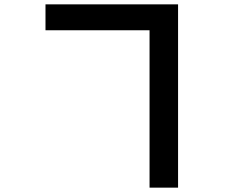

<svg xmlns="http://www.w3.org/2000/svg" viewBox="-20 -807 1040 882"><path d="M667 -668H189V-787H798V55H667Z"/></svg>

Font: Noto Sans Korean Bold
Style: Bold
Weight: 700
Designer: Ryoko NISHIZUKA  (kana & ideographs); Paul D. Hunt (Latin, Greek & Cyrillic); Wenlong ZHANG  (bopomofo); Sandoll Communi
Foundry: Adobe Systems Incorporated
Version: Version 1.000;PS 1;hotconv 1.0.78;makeotf.lib2.5.61930